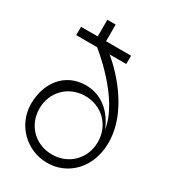

<svg xmlns="http://www.w3.org/2000/svg" viewBox="-194 -899 888 997"><g transform="rotate(30 250.0 -400.0)"><path d="M250 0C375 0 475 -100 475 -250C475 -475 250 -650 250 -650H350V-700H200V-800H150V-700H50V-650H175C175 -650 400 -475 425 -300C425 -300 375 -450 225 -450C100 -450 25 -350 25 -225C25 -100 125 0 250 0ZM75 -225C75 -325 150 -400 250 -400C350 -400 425 -325 425 -225C425 -125 350 -50 250 -50C150 -50 75 -125 75 -225Z"/></g></svg>

Font: LS-VG5000 Light
Style: Regular
Weight: 400
Designer: Justin Bihan, 2021
Foundry: Justin Bihan, 2021
Version: Version 1.000;Glyphs 3.1.2 (3151)